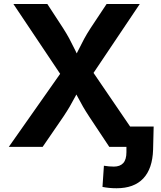

<svg xmlns="http://www.w3.org/2000/svg" viewBox="-20 -748 822 978"><path d="M325.2 -427.2V-314L48.3 -727.5H221.2L300.8 -605.5Q319.8 -575.7 332.5 -552.2Q345.2 -528.8 363.3 -491.7Q375.5 -464.8 390.6 -437H351.1Q363.3 -460.4 377 -488.3Q395 -524.4 408.4 -549.6Q421.9 -574.7 441.9 -605.5L522.9 -727.5H691.9L419.9 -322.3V-430.2L713.4 0H536.6L435.5 -152.3Q415 -183.6 402.8 -204.8Q390.6 -226.1 373 -259.3L357.4 -288.6H380.9Q372.1 -272.5 363.3 -255.9Q347.7 -226.6 335 -204.8Q322.3 -183.1 301.8 -152.3L197.3 0H24.9ZM502 204.1 509.3 96.2Q535.6 100.6 560.1 100.6Q591.3 100.6 607.7 82.8Q624 64.9 624 27.3V0H572.8V-103.5H762.7L759.8 14.6Q756.8 111.3 709.7 161.1Q662.6 210.9 573.7 210.9Q535.6 210.9 502 204.1Z"/></svg>

Font: Inter RS Variable
Style: Regular
Weight: 400
Designer: Rasmus Andersson (customised by Maria Ramos and Noel Pretorius)
Foundry: rsms
Version: Version 3.001;Glyphs 3.2.3 (3260)